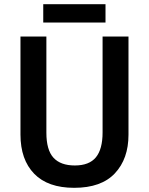

<svg xmlns="http://www.w3.org/2000/svg" viewBox="-20 -889 713 919"><path d="M595 -244Q595 -129 530 -59.5Q465 10 335 10Q209 10 143.5 -57.5Q78 -125 78 -245V-714H202V-254Q202 -171 236 -134Q270 -97 338 -97Q407 -97 439 -136Q471 -175 471 -255V-714H595ZM485 -869V-781H187V-869Z"/></svg>

Font: Noto Sans Arabic UI SmCn SmBd
Style: Regular
Weight: 600
Width: 4
Designer: Monotype Design Team, Nadine Chahine and Nizar Qandah
Foundry: Monotype Imaging Inc.
Version: Version 2.010; ttfautohint (v1.8.4.7-5d5b)